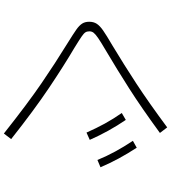

<svg xmlns="http://www.w3.org/2000/svg" viewBox="33 -834 872 978"><g transform="rotate(90 469.0 -345.0)"><path d="M200.2 -252.9Q151.4 -283.2 130.4 -298.1Q109.4 -313 100.1 -327.6Q90.8 -342.3 90.8 -363.3Q90.8 -386.2 101.3 -402.1Q111.8 -418 135.3 -434.3Q158.7 -450.7 212.9 -482.4Q310.1 -541 405.3 -603.3Q500.5 -665.5 628.9 -760.7L657.2 -723.6Q528.3 -629.4 431.2 -567.4Q334 -505.4 237.3 -448.2Q192.4 -421.9 173.1 -408.4Q153.8 -395 146.7 -385.7Q139.6 -376.5 139.6 -364.3Q139.6 -352.1 144.8 -344Q149.9 -335.9 165.8 -325Q181.6 -314 223.6 -288.1Q314 -234.9 426.5 -159.4Q539.1 -84 688.5 34.2L660.2 71.3Q505.9 -50.8 404.5 -120.1Q303.2 -189.5 200.2 -252.9ZM555.7 -529.3 590.8 -549.8Q649.9 -462.9 692.4 -366.2L655.3 -349.6Q632.8 -400.4 609.4 -443.1Q585.9 -485.8 555.7 -529.3ZM697.3 -585.9 732.4 -605.5Q763.2 -558.1 787.1 -513.9Q811 -469.7 832 -420.9L794.9 -405.3Q775.4 -452.6 751.7 -496.1Q728 -539.6 697.3 -585.9Z"/></g></svg>

Font: Pretendard ExtraLight
Style: Regular
Weight: 200
Designer: Base glyphs from Inter by Rasmus Andersson; Hangeul glyphs from Noto Sans CJK(Source Han Sans) by Jang Soo-young and Kan
Foundry: Kil Hyung-jin
Version: Version 1.309